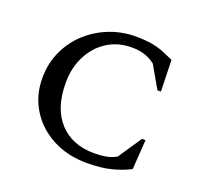

<svg xmlns="http://www.w3.org/2000/svg" viewBox="-105 -692 868 822"><g transform="rotate(20 329.0 -280.5)"><path d="M367 10Q280 10 211.5 -26Q143 -62 104 -125Q65 -188 65 -267Q65 -334 90.5 -389.5Q116 -445 160 -485.5Q204 -526 261 -548.5Q318 -571 381 -571Q424 -571 454.5 -565.5Q485 -560 509.5 -550Q534 -540 558 -529L562 -386H546L488 -487Q463 -506 437.5 -513.5Q412 -521 381 -521Q318 -521 269.5 -490Q221 -459 193.5 -405Q166 -351 166 -283Q166 -166 224.5 -103Q283 -40 382 -40Q413 -40 437 -44.5Q461 -49 483 -61L555 -168H571L562 -33Q526 -14 479.5 -2Q433 10 367 10Z"/></g></svg>

Font: Spectral SC Medium
Style: Regular
Weight: 500
Designer: Jean-Baptiste Levee
Foundry: Production Type
Version: Version 2.001